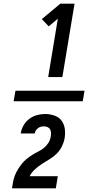

<svg xmlns="http://www.w3.org/2000/svg" viewBox="-20 -868 540 1056"><path d="M55 -311 65 -369H445L435 -311ZM245 -444 298 -765 248 -723 210 -763 312 -848H390L323 -444ZM46 168V167Q49 150 52 132.5Q55 115 61.5 98Q68 81 78 64.5Q88 48 99.5 33.5Q111 19 125.5 7Q140 -5 156.5 -15.5Q173 -26 189.5 -34Q206 -42 221 -54Q236 -66 246 -82Q256 -98 259 -116V-117Q261 -127 260.5 -137.5Q260 -148 255.5 -156.5Q251 -165 241.5 -169Q232 -173 222 -173Q213 -173 205 -171Q197 -169 189.5 -163.5Q182 -158 177 -150Q172 -142 171 -134H94Q97 -156 109 -177.5Q121 -199 140 -213.5Q159 -228 182 -234.5Q205 -241 227 -241Q254 -241 279 -232.5Q304 -224 318.5 -204.5Q333 -185 336.5 -159Q340 -133 335 -106Q331 -84 320 -62Q309 -40 292 -23Q275 -6 253.5 7Q232 20 211.5 33Q191 46 172.5 63Q154 80 143 101H298L287 168Z"/></svg>

Font: Iosevka Semibold
Style: Italic
Weight: 600
Italic angle: -9°
Monospace: yes
Designer: Belleve Invis
Foundry: Belleve Invis
Version: Version 32.5.0; ttfautohint (v1.8.4)